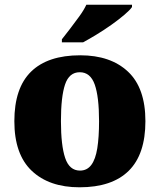

<svg xmlns="http://www.w3.org/2000/svg" viewBox="-20 -786 680 816"><path d="M318 10Q189 10 115 -60Q41 -130 41 -271Q41 -412 112 -481.5Q183 -551 321 -551Q450 -551 524 -481.5Q598 -412 598 -271Q598 -130 527 -60Q456 10 318 10ZM320 -61Q350 -61 368 -85Q386 -109 393.5 -156Q401 -203 401 -271Q401 -375 382.5 -427Q364 -479 319 -479Q274 -479 256.5 -427Q239 -375 239 -271Q239 -168 257 -114.5Q275 -61 320 -61ZM243 -619Q258 -638 278 -664Q298 -690 317.5 -717Q337 -744 347 -766H541V-756Q532 -743 508.5 -723Q485 -703 454 -681Q423 -659 391 -639.5Q359 -620 333 -606H243Z"/></svg>

Font: Noto Serif Bengali Black
Style: Regular
Weight: 900
Version: Version 2.003